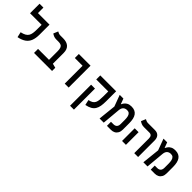

<svg xmlns="http://www.w3.org/2000/svg" viewBox="234 -2070 3634 3634"><g transform="rotate(45 2051.0 -253.5)"><path d="M474.6 -585.9V-478H61V-585.9ZM164.6 -546.4H61V-732.4H164.6ZM370.6 -585.9H474.6V-318.4Q474.6 -222.2 448.5 -155.8Q422.4 -89.4 365 -49.3Q307.6 -9.3 213.4 9.3L189 -97.7Q248 -110.4 283.9 -130.4Q319.8 -150.4 338.6 -180.4Q357.4 -210.4 364 -253.4Q370.6 -296.4 370.6 -356Z M1128.4 -85.9V0H645.5V-107.9H1042ZM1042.5 -397.9V0H938.5V-335.4Q938.5 -389.6 927.5 -420.7Q916.5 -451.7 890.6 -464.8Q864.7 -478 820.3 -478H760.7Q723.6 -478 693.8 -490.5Q664.1 -502.9 643.1 -519L682.1 -611.8Q693.4 -604.5 716.1 -595.2Q738.8 -585.9 763.7 -585.9H838.9Q939 -585.9 990.7 -538.1Q1042.5 -490.2 1042.5 -397.9Z M1467.3 0V-585.9H1572.3V0ZM1259.3 -478V-585.9H1571.8V-478Z M2257.8 -585.9V-478H1833V-585.9ZM1938.5 224.6H1834.5V-338.9H1938.5ZM2154.3 -585.9H2257.8V-318.4Q2257.8 -246.1 2248.3 -190.9Q2238.8 -135.7 2214.1 -95.9Q2189.5 -56.2 2144.3 -30.3Q2099.1 -4.4 2028.3 9.3L2004.4 -97.7Q2056.6 -107.9 2086.9 -127.4Q2117.2 -147 2131.6 -177.7Q2146 -208.5 2150.1 -252.4Q2154.3 -296.4 2154.3 -356Z M2400.4 0 2448.2 -451.7 2491.7 -478.5H2497.6Q2507.8 -502.4 2527.3 -527.8Q2546.9 -553.2 2581.3 -571Q2615.7 -588.9 2670.4 -588.9Q2720.7 -588.9 2756.6 -572.3Q2792.5 -555.7 2815.7 -523.4Q2838.9 -491.2 2849.9 -443.4Q2860.8 -395.5 2860.8 -333V-165Q2860.8 -110.4 2840.6 -73.5Q2820.3 -36.6 2785.2 -18.3Q2750 0 2706.1 0H2597.2V-108.4H2665.5Q2690.9 -108.4 2711.7 -118.2Q2732.4 -127.9 2744.6 -149.9Q2756.8 -171.9 2756.8 -208.5V-317.4Q2756.8 -369.1 2747.8 -405.8Q2738.8 -442.4 2717.5 -461.7Q2696.3 -481 2659.2 -481Q2608.9 -481 2579.6 -452.9Q2550.3 -424.8 2544.9 -365.7L2511.7 0ZM2445.8 -336.9 2353.5 -585.9H2452.1L2493.7 -474.6Z M3328.1 0V-392.1Q3328.1 -478 3255.4 -478H3107.9Q3070.3 -478 3040.8 -490.5Q3011.2 -502.9 2990.2 -519L3029.3 -611.8Q3040.5 -604.5 3063.5 -595.2Q3086.4 -585.9 3110.8 -585.9H3295.9Q3360.8 -585.9 3396.2 -547.9Q3431.6 -509.8 3431.6 -439.5V0ZM3001.5 0V-338.9H3105.5V0Z M3572.3 0 3620.1 -451.7 3663.6 -478.5H3669.4Q3679.7 -502.4 3699.2 -527.8Q3718.8 -553.2 3753.2 -571Q3787.6 -588.9 3842.3 -588.9Q3892.6 -588.9 3928.5 -572.3Q3964.4 -555.7 3987.5 -523.4Q4010.7 -491.2 4021.7 -443.4Q4032.7 -395.5 4032.7 -333V-165Q4032.7 -110.4 4012.5 -73.5Q3992.2 -36.6 3957 -18.3Q3921.9 0 3877.9 0H3769V-108.4H3837.4Q3862.8 -108.4 3883.5 -118.2Q3904.3 -127.9 3916.5 -149.9Q3928.7 -171.9 3928.7 -208.5V-317.4Q3928.7 -369.1 3919.7 -405.8Q3910.6 -442.4 3889.4 -461.7Q3868.2 -481 3831.1 -481Q3780.8 -481 3751.5 -452.9Q3722.2 -424.8 3716.8 -365.7L3683.6 0ZM3617.7 -336.9 3525.4 -585.9H3624L3665.5 -474.6Z"/></g></svg>

Font: Cascadia Code Medium
Style: Regular
Weight: 500
Monospace: yes
Designer: Aaron Bell
Foundry: Saja Typeworks
Version: Version 2407.024